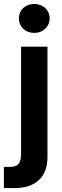

<svg xmlns="http://www.w3.org/2000/svg" viewBox="-54 -753 314 977"><path d="M53.2 -515.6V32.2C53.2 77.6 36.6 96.2 -2 96.2H-34.2V204.1H20C129.9 204.1 187.5 145 187.5 47.4V-515.6ZM120.1 -585.4C165 -585.4 198.7 -617.2 198.7 -659.7C198.7 -701.7 165 -732.9 120.1 -732.9C75.2 -732.9 42 -701.7 42 -659.7C42 -617.2 75.2 -585.4 120.1 -585.4Z"/></svg>

Font: Raveo Display Display SemiBold
Style: Regular
Weight: 600
Designer: Jakub Foglar, Rasmus Andersson (Inter)
Foundry: Jakubfoglar.com
Version: Version 1.100;Glyphs 3.2.3 (3260)